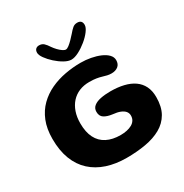

<svg xmlns="http://www.w3.org/2000/svg" viewBox="-200 -1015 1164 1213"><g transform="rotate(-30 382.0 -409.0)"><path d="M376.5 39.5Q298 39.5 234 18.5Q170 -2.5 124 -44.5Q78 -86.5 53.5 -150Q29 -213.5 29 -298.5Q29 -372.5 51.2 -427.5Q73.5 -482.5 112.5 -520.8Q151.5 -559 202 -582.5Q252.5 -606 309.5 -616.5Q366.5 -627 423.5 -627Q460.5 -627 496.5 -620.2Q532.5 -613.5 562.2 -600.8Q592 -588 609.5 -569.8Q627 -551.5 627 -529Q627 -500 608.2 -485.2Q589.5 -470.5 560.5 -470.5Q544 -470.5 529.2 -474Q514.5 -477.5 498.2 -482.5Q482 -487.5 460.8 -491Q439.5 -494.5 410 -494.5Q369 -494.5 336 -480.8Q303 -467 279.5 -441Q256 -415 243.2 -378.2Q230.5 -341.5 230.5 -296Q230.5 -232 252 -189.5Q273.5 -147 315 -125.8Q356.5 -104.5 415.5 -104.5Q439.5 -104.5 460.8 -109Q482 -113.5 498.2 -122.5Q514.5 -131.5 523.5 -145.8Q532.5 -160 532.5 -179.5Q532.5 -197 522 -210Q511.5 -223 490.2 -231.8Q469 -240.5 436.5 -243.5Q400 -248 377.5 -262Q355 -276 355 -308Q355 -333.5 373.5 -348.5Q392 -363.5 424 -370Q456 -376.5 496 -376.5Q549 -376.5 592 -366.2Q635 -356 665.8 -334.5Q696.5 -313 713 -279.8Q729.5 -246.5 729.5 -200.5Q729.5 -130 702.8 -83.5Q676 -37 628 -10Q580 17 515.8 28.2Q451.5 39.5 376.5 39.5ZM384 -672.5Q362 -672.5 333.5 -688.5Q305 -704.5 278.5 -728.5Q252 -752.5 234.5 -777Q217 -801.5 217 -818.5Q217 -835.5 226.2 -844.5Q235.5 -853.5 250.5 -853.5Q271.5 -853.5 284.8 -841.2Q298 -829 312 -807Q322 -792.5 335.5 -778.2Q349 -764 362.5 -754.8Q376 -745.5 385.5 -745.5Q395 -745.5 409 -756.2Q423 -767 438.5 -782.8Q454 -798.5 466.5 -813Q484 -834 497.8 -845.5Q511.5 -857 531 -857Q566 -857 566 -821.5Q566 -803 547.2 -777.8Q528.5 -752.5 499.2 -728.5Q470 -704.5 439 -688.5Q408 -672.5 384 -672.5Z"/></g></svg>

Font: Gluten Thin SemiBold
Style: Regular
Weight: 600
Version: Version 1.300